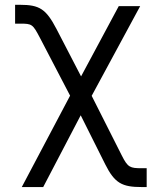

<svg xmlns="http://www.w3.org/2000/svg" viewBox="-20 -571 639 796"><path d="M70.3 204.5H159.1L314.6 -93L416.2 110.1C455.6 188.9 486.5 204.5 567.5 204.5H588.1V126.4H567.5C519.2 126.4 509.9 123.2 485.1 73.9L360.1 -173.7L561.1 -545.5H472.3L316.1 -254.3L214.5 -450.3C171.2 -533.4 144.2 -551.1 63.2 -551.1H42.6V-473H63.2C112.9 -473 115.8 -470.9 145.6 -414.1L270.6 -174.4Z"/></svg>

Font: Margiela Sans
Style: Regular
Weight: 400
Designer: Stefan Endress, Andreas Faust
Version: Version 1.100;FEAKit 1.0